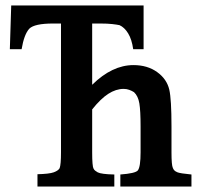

<svg xmlns="http://www.w3.org/2000/svg" viewBox="-20 -682 739 702"><path d="M317 -372Q390 -444 468 -444Q519 -444 554.5 -418.5Q590 -393 599 -354Q607 -319 607 -220V-125Q607 -78 612 -68Q616 -57 627 -53H626Q633 -50 646.5 -48Q660 -46 680 -44V0H420V-44Q475 -48 484 -59Q494 -72 494 -125V-220Q494 -277 489.5 -304Q485 -331 470 -345Q462 -350 452.5 -353.5Q443 -357 432 -357Q404 -357 376 -339Q348 -321 317 -282V-125Q317 -75 322 -65V-66Q324 -61 328 -58Q332 -55 337 -52Q350 -45 398 -44V0H117V-45Q160 -46 176.5 -52Q193 -58 198 -67Q203 -80 203 -125V-596H174Q106 -596 87 -577Q68 -556 59 -502H16L21 -662H505V-502H467Q462 -538 448.5 -560Q435 -582 417 -590Q408 -592 390.5 -594Q373 -596 347 -596H317Z"/></svg>

Font: New Athena Unicode
Style: Bold
Weight: 700
Designer: J. Rusten 1997; rev. by R. Hancock 2001, 2002, rev. by D. Mastronarde 2002-2021
Foundry: Society for Classical Studies (formerly American Philological Association)
Version: Version 5.008